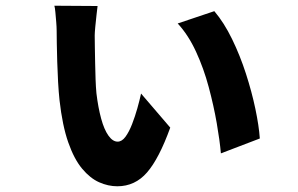

<svg xmlns="http://www.w3.org/2000/svg" viewBox="-20 -604 1040 671"><path d="M321 -583Q320 -575 317.5 -553.5Q315 -532 313 -510.5Q311 -489 311 -480Q311 -464 311.5 -438.5Q312 -413 312.5 -384Q313 -355 314 -327Q315 -299 317 -278Q323 -228 333.5 -189.5Q344 -151 359 -130Q374 -109 391 -109Q406 -109 418.5 -126Q431 -143 441.5 -170Q452 -197 460 -225.5Q468 -254 473 -277L575 -158Q536 -50 494 -1.5Q452 47 390 47Q358 47 326.5 33Q295 19 267 -14.5Q239 -48 218.5 -106.5Q198 -165 188 -254Q185 -282 183 -317.5Q181 -353 180 -388.5Q179 -424 178.5 -453Q178 -482 178 -497Q178 -509 176.5 -527Q175 -545 173.5 -561.5Q172 -578 170 -584ZM729 -565Q763 -525 791 -467.5Q819 -410 839.5 -346.5Q860 -283 872.5 -223.5Q885 -164 888 -120L752 -68Q748 -113 737.5 -173.5Q727 -234 709.5 -299.5Q692 -365 665 -423.5Q638 -482 601 -522Z"/></svg>

Font: Noto Sans JP Thin ExtraBold
Style: Regular
Weight: 800
Version: Version 2.004-H2;hotconv 1.0.118;makeotfexe 2.5.65603